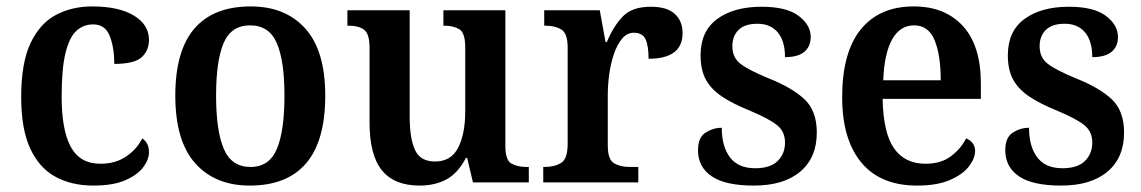

<svg xmlns="http://www.w3.org/2000/svg" viewBox="-20 -568 3554 598"><path d="M271 10Q204 10 153.5 -17Q103 -44 74.5 -104.5Q46 -165 46 -266Q46 -373 75.5 -434.5Q105 -496 155 -522Q205 -548 267 -548Q350 -548 397 -519.5Q444 -491 444 -444Q444 -411 421.5 -390Q399 -369 336 -369Q336 -419 322 -455.5Q308 -492 270 -492Q240 -492 218 -472Q196 -452 184 -403Q172 -354 172 -267Q172 -163 200.5 -110.5Q229 -58 293 -58Q340 -58 373.5 -81Q407 -104 423 -137Q444 -123 444 -94Q444 -71 426 -47Q408 -23 370 -6.5Q332 10 271 10Z M758 10Q650 10 588 -59.5Q526 -129 526 -270Q526 -410 585.5 -479Q645 -548 761 -548Q869 -548 931 -479Q993 -410 993 -270Q993 -129 933.5 -59.5Q874 10 758 10ZM760 -48Q819 -48 842.5 -104.5Q866 -161 866 -270Q866 -379 842 -434Q818 -489 759 -489Q700 -489 676.5 -434Q653 -379 653 -270Q653 -161 677 -104.5Q701 -48 760 -48Z M1287 10Q1208 10 1169.5 -37.5Q1131 -85 1131 -187V-419Q1131 -462 1114.5 -475Q1098 -488 1065 -488H1062V-536H1256V-204Q1256 -137 1272.5 -101Q1289 -65 1335 -65Q1385 -65 1407 -108Q1429 -151 1429 -222V-420Q1429 -466 1410.5 -477Q1392 -488 1364 -488H1361V-536H1554V-113Q1554 -69 1573 -58.5Q1592 -48 1620 -48H1627V0H1453L1435 -76H1431Q1406 -28 1370 -9Q1334 10 1287 10Z M1672 0V-48H1676Q1707 -48 1727.5 -60.5Q1748 -73 1748 -120V-420Q1748 -464 1728.5 -476Q1709 -488 1679 -488H1675V-536H1848L1866 -437H1870Q1891 -487 1920 -517Q1949 -547 2007 -547Q2058 -547 2082 -524.5Q2106 -502 2106 -465Q2106 -385 2000 -385Q2000 -426 1990.5 -446Q1981 -466 1954 -466Q1933 -466 1917.5 -447.5Q1902 -429 1892 -399.5Q1882 -370 1877.5 -336.5Q1873 -303 1873 -273V-115Q1873 -71 1892.5 -59.5Q1912 -48 1941 -48H1968V0Z M2328 10Q2239 10 2196.5 -19Q2154 -48 2154 -100Q2154 -140 2177.5 -155Q2201 -170 2228 -170Q2228 -112 2253.5 -78Q2279 -44 2332 -44Q2379 -44 2402 -66.5Q2425 -89 2425 -124Q2425 -158 2400.5 -178Q2376 -198 2314 -224Q2262 -245 2228.5 -267.5Q2195 -290 2178.5 -320Q2162 -350 2162 -396Q2162 -471 2214 -509Q2266 -547 2352 -547Q2430 -547 2467.5 -518.5Q2505 -490 2505 -453Q2505 -423 2485 -406.5Q2465 -390 2425 -390Q2425 -440 2402.5 -467Q2380 -494 2339 -494Q2300 -494 2280.5 -475Q2261 -456 2261 -424Q2261 -389 2286 -369.5Q2311 -350 2374 -324Q2447 -295 2485.5 -259Q2524 -223 2524 -155Q2524 -77 2472.5 -33.5Q2421 10 2328 10Z M2836 10Q2722 10 2662.5 -62Q2603 -134 2603 -265Q2603 -405 2661 -476.5Q2719 -548 2826 -548Q2923 -548 2979 -487Q3035 -426 3035 -307V-260H2729Q2731 -154 2764.5 -106Q2798 -58 2863 -58Q2911 -58 2942 -81.5Q2973 -105 2989 -137Q3000 -133 3008.5 -123Q3017 -113 3017 -98Q3017 -75 2998 -50Q2979 -25 2939 -7.5Q2899 10 2836 10ZM2910 -318Q2910 -396 2891 -442.5Q2872 -489 2827 -489Q2783 -489 2758.5 -445Q2734 -401 2731 -318Z M3285 10Q3196 10 3153.5 -19Q3111 -48 3111 -100Q3111 -140 3134.5 -155Q3158 -170 3185 -170Q3185 -112 3210.5 -78Q3236 -44 3289 -44Q3336 -44 3359 -66.5Q3382 -89 3382 -124Q3382 -158 3357.5 -178Q3333 -198 3271 -224Q3219 -245 3185.5 -267.5Q3152 -290 3135.5 -320Q3119 -350 3119 -396Q3119 -471 3171 -509Q3223 -547 3309 -547Q3387 -547 3424.5 -518.5Q3462 -490 3462 -453Q3462 -423 3442 -406.5Q3422 -390 3382 -390Q3382 -440 3359.5 -467Q3337 -494 3296 -494Q3257 -494 3237.5 -475Q3218 -456 3218 -424Q3218 -389 3243 -369.5Q3268 -350 3331 -324Q3404 -295 3442.5 -259Q3481 -223 3481 -155Q3481 -77 3429.5 -33.5Q3378 10 3285 10Z"/></svg>

Font: Noto Serif Sinhala SemiCondensed SemiBold
Style: Regular
Weight: 600
Width: 4
Designer: Jelle Bosma - Monotype Design Team
Foundry: Monotype Imaging Inc.
Version: Version 2.007; ttfautohint (v1.8.4.7-5d5b)